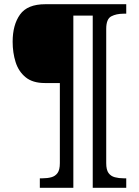

<svg xmlns="http://www.w3.org/2000/svg" viewBox="-20 -780 660 911"><path d="M169 111V66H182Q205 66 223.5 61Q242 56 253 41Q264 26 264 -6V-386H193Q135 -386 101.5 -413.5Q68 -441 54 -485.5Q40 -530 40 -582Q40 -662 75 -711Q110 -760 195 -760H579V-715H566Q532 -715 508 -702.5Q484 -690 484 -643V-6Q484 26 495 41Q506 56 525 61Q544 66 566 66H579V111H420V-706H328V111Z"/></svg>

Font: Noto Serif Sinhala Medium
Style: Regular
Weight: 500
Designer: Jelle Bosma - Monotype Design Team
Foundry: Monotype Imaging Inc.
Version: Version 2.007; ttfautohint (v1.8.4.7-5d5b)